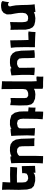

<svg xmlns="http://www.w3.org/2000/svg" viewBox="1460 -2174 888 3849"><g transform="rotate(-90 1904.5 -250.0)"><path d="M503.9 7.8 500 -168.9 498 -257.8 356.4 -250 357.4 -208 347.7 -161.1 306.6 -136.7 252.9 -128.9 205.1 -145.5 176.8 -183.6 170.9 -247.1 169.9 -354.5 302.7 -356.4 471.7 -350.6 477.5 -422.9 481.4 -489.3 334 -493.2 170.9 -489.3 178.7 -643.6 86.9 -650.4 23.4 -654.3 26.4 -540 22.5 -316.4 29.3 -152.3 52.7 -62.5 101.6 -14.6 201.2 10.7H275.4L326.2 2L365.2 -23.4V16.6L450.2 10.7Z M554.7 -468.8 558.6 -401.4 561.5 -298.8V-52.7L557.6 96.7L552.7 164.1L654.3 168.9L699.2 169.9L704.1 6.8V-99.6V-231.4V-308.6L731.4 -335L782.2 -355.5L844.7 -348.6L887.7 -310.5L896.5 -250L898.4 -99.6L900.4 -6.8H997.1L1057.6 -2L1051.8 -100.6L1046.9 -270.5L1030.3 -377L995.1 -439.5L939.5 -480.5L877 -494.1L802.7 -495.1L743.2 -485.4L695.3 -463.9L690.4 -485.4H649.4Z M1103.5 -469.7 1110.4 -345.7 1115.2 -151.4 1109.4 -2.9 1172.9 2.9 1259.8 6.8 1254.9 -135.7V-264.6L1258.8 -311.5L1288.1 -338.9L1357.4 -353.5L1417 -336.9L1442.4 -291L1449.2 -232.4L1445.3 51.8L1437.5 161.1L1523.4 168.9L1589.8 170.9L1591.8 135.7L1592.8 10.7H1595.7L1670.9 17.6L1672.9 -78.1L1677.7 -121.1L1594.7 -129.9L1595.7 -208L1591.8 -307.6L1569.3 -397.5L1520.5 -464.8L1420.9 -494.1L1324.2 -495.1L1272.5 -481.4L1250 -464.8L1246.1 -483.4L1183.6 -479.5Z M1720.7 -490.2 1713.9 -300.8 1717.8 -146.5 1736.3 -68.4 1772.5 -25.4 1849.6 7.8 1938.5 14.6 2004.9 5.9 2048.8 -14.6V39.1V160.2L2085 168.9H2183.6L2293 173.8L2291 117.2L2295.9 41L2270.5 35.2L2201.2 41L2196.3 -73.2V-337.9L2199.2 -655.3H2159.2L2042 -664.1L2043 -579.1L2043.9 -392.6V-229.5L2035.2 -172.9L2007.8 -146.5L1964.8 -129.9L1909.2 -128.9L1870.1 -154.3L1862.3 -200.2V-296.9L1864.3 -483.4L1793.9 -476.6Z M2316.4 -465.8 2320.3 -398.4 2327.1 -264.6V-94.7L2322.3 -7.8L2402.3 0L2472.7 2L2470.7 -105.5L2468.8 -229.5V-309.6L2496.1 -335.9L2545.9 -353.5L2609.4 -348.6L2653.3 -311.5L2662.1 -247.1L2664.1 -94.7L2669.9 2.9L2750 2L2823.2 -5.9L2817.4 -102.5L2812.5 -268.6L2794.9 -381.8L2759.8 -440.4L2705.1 -480.5L2642.6 -494.1L2564.5 -495.1L2504.9 -488.3L2461.9 -463.9L2454.1 -483.4H2413.1Z M2870.1 -476.6 2879.9 -383.8 2883.8 -192.4 2881.8 5.9H2947.3L3080.1 10.7L3186.5 16.6L3189.5 -51.8L3198.2 -123L3154.3 -127.9L3082 -125L3027.3 -123L3023.4 -251L3019.5 -490.2L2936.5 -483.4Z M3229.5 -485.4 3231.4 -435.5 3233.4 -315.4 3234.4 -178.7 3251 -98.6 3281.2 -41 3324.2 -7.8 3395.5 9.8 3463.9 14.6 3544.9 2 3582 -15.6 3589.8 15.6 3688.5 4.9 3743.2 0 3737.3 -37.1 3734.4 -69.3 3729.5 -158.2 3728.5 -249 3721.7 -376 3710 -446.3 3699.2 -493.2 3707 -521.5 3729.5 -532.2H3755.9L3784.2 -511.7L3795.9 -593.8L3808.6 -644.5L3780.3 -666L3726.6 -673.8L3676.8 -670.9L3620.1 -659.2L3570.3 -622.1L3539.1 -557.6L3542 -474.6L3557.6 -392.6L3569.3 -314.5L3571.3 -241.2L3560.5 -182.6L3540 -157.2L3506.8 -134.8L3459 -129.9L3406.2 -143.6L3389.6 -186.5L3382.8 -255.9L3384.8 -393.6L3386.7 -493.2L3287.1 -479.5Z"/></g></svg>

Font: MaokenAssortedSans-TC
Style: Regular
Weight: 500
Version: Version 0.83